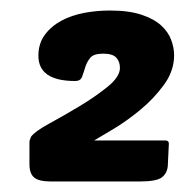

<svg xmlns="http://www.w3.org/2000/svg" viewBox="-20 -740 358 365"><path d="M311 -635Q311 -605 291.5 -578.5Q272 -552 246.5 -531Q221 -510 196 -495Q171 -480 159 -473H294Q301 -473 301 -467L299 -425Q298 -411 288 -403Q278 -395 245 -395H77Q54 -395 45 -402.5Q36 -410 36 -428V-470Q36 -472 37 -475Q38 -478 39 -480Q46 -490 73.5 -505Q101 -520 131 -538Q161 -556 184.5 -575Q208 -594 208 -611Q208 -623 201 -630.5Q194 -638 176 -638Q158 -638 151.5 -630Q145 -622 142 -612Q139 -602 136 -594Q133 -586 123 -586Q53 -586 53 -634Q53 -657 65 -673.5Q77 -690 96.5 -700.5Q116 -711 140 -715.5Q164 -720 189 -720Q225 -720 249 -712Q273 -704 286.5 -691.5Q300 -679 305.5 -664Q311 -649 311 -635Z"/></svg>

Font: PoetsenOne
Style: Regular
Weight: 400
Designer: Rodrigo Fuenzalida, Pablo Impallari
Foundry: Pablo Impallari, Rodrigo Fuenzalida
Version: Version 1.000; ttfautohint (v0.8) -G 200 -r 50